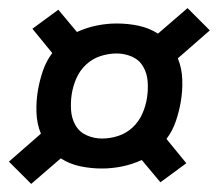

<svg xmlns="http://www.w3.org/2000/svg" viewBox="-20 -577 540 474"><path d="M57 -123 2 -178 81 -247Q71 -271 70 -299.5Q69 -328 74 -356Q78 -379 86 -402.5Q94 -426 109 -446L60 -506L124 -553L170 -498Q194 -509 219 -514Q244 -519 268 -519Q296 -519 322 -513.5Q348 -508 370 -494L443 -557L498 -502L419 -433Q429 -409 430 -380.5Q431 -352 426 -324Q422 -301 414 -277.5Q406 -254 391 -234L440 -174L376 -127L330 -182Q306 -171 281 -166Q256 -161 232 -161Q204 -161 178 -166.5Q152 -172 130 -186ZM232 -235Q252 -235 272 -241.5Q292 -248 307.5 -262.5Q323 -277 331.5 -296.5Q340 -316 343 -336Q346 -356 344.5 -376Q343 -396 333.5 -412.5Q324 -429 306 -437Q288 -445 268 -445Q248 -445 228 -438.5Q208 -432 192.5 -417.5Q177 -403 168.5 -383.5Q160 -364 157 -344Q154 -324 155.5 -304Q157 -284 166.5 -267.5Q176 -251 194 -243Q212 -235 232 -235Z"/></svg>

Font: Iosevka SS04 Semibold
Style: Italic
Weight: 600
Italic angle: -9°
Monospace: yes
Designer: Belleve Invis
Foundry: Belleve Invis
Version: Version 19.0.0; ttfautohint (v1.8.4)